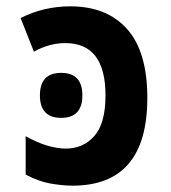

<svg xmlns="http://www.w3.org/2000/svg" viewBox="-20 -576 540 606"><path d="M240 -275Q240 -346 173 -346Q106 -346 106 -275Q106 -204 173 -204Q240 -204 240 -275ZM209 10Q445 10 445 -267Q445 -413 381 -484.5Q317 -556 202 -556Q118 -556 45 -519L87 -413Q136 -440 186 -440Q313 -440 313 -275Q313 -187 278 -147Q243 -107 187 -107Q162 -107 130.5 -116Q99 -125 61 -146V-25Q102 -3 140.5 3.5Q179 10 209 10Z"/></svg>

Font: Noto Sans Mono UI Condensed
Style: Bold
Weight: 700
Width: 3
Designer: Monotype Design team
Foundry: Monotype Imaging Inc.
Version: 1.000